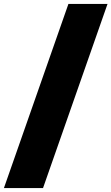

<svg xmlns="http://www.w3.org/2000/svg" viewBox="-60 -862 570 982"><path d="M-40 100 290 -842H490L160 100Z"/></svg>

Font: Montserrat Black
Style: Regular
Weight: 900
Designer: Julieta Ulanovsky
Foundry: Julieta Ulanovsky
Version: Version 9.000; ttfautohint (v1.8.4.7-5d5b)